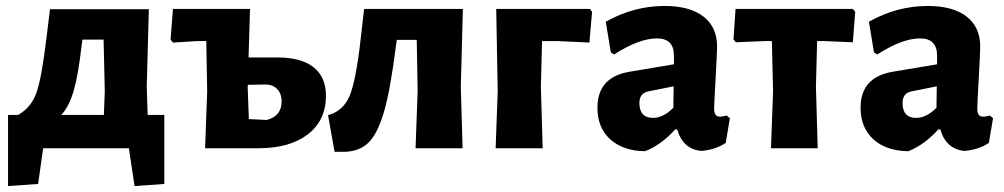

<svg xmlns="http://www.w3.org/2000/svg" viewBox="-20 -498 3373 645"><path d="M7 127V-112H41Q85 -137 102.5 -186.5Q120 -236 136 -370L148 -467H480L473 -207L476 -112H532V120L432 127L413 0H125L108 120ZM254 -344Q243 -246 227.5 -193Q212 -140 186 -112H329L332 -191L328 -365H257Z M669 0 676 -191 673 -360H642L561 -355L553 -365L561 -468H820L815 -305H912Q992 -305 1033.5 -272Q1075 -239 1075 -176Q1075 -94 1014.5 -47Q954 0 848 0ZM812 -207 816 -98 876 -95Q926 -108 926 -157Q926 -184 910.5 -199.5Q895 -215 868 -214L813 -213Z M1104 12 1082 -111Q1133 -125 1154.5 -176Q1176 -227 1192 -370L1203 -466V-468H1535L1528 -207L1534 0H1376L1383 -191L1380 -364H1313L1310 -343Q1292 -200 1271 -126Q1250 -52 1220 -21Q1190 10 1139 12Z M1645 0 1652 -191 1647 -468H1962L1969 -458L1960 -355L1854 -360H1801L1797 -207L1803 0Z M2213 -478Q2297 -478 2343 -442.5Q2389 -407 2389 -341Q2389 -324 2384 -235Q2379 -146 2379 -132Q2379 -106 2399 -106Q2408 -106 2421 -110L2432 -101L2418 -18Q2384 5 2336 9Q2274 3 2255 -63H2248Q2201 -11 2147 10Q2073 9 2030 -30Q1987 -69 1987 -136Q1987 -239 2095 -257L2244 -282V-311Q2244 -369 2187 -369Q2127 -369 2043 -315L2032 -322L2015 -425Q2109 -478 2213 -478ZM2243 -208 2158 -191Q2128 -185 2128 -152Q2128 -102 2174 -102Q2208 -102 2242 -136Z M2570 0 2577 -191 2573 -360H2548L2452 -356L2444 -366L2451 -468H2845L2853 -458L2845 -356L2749 -360H2725L2721 -207L2727 0Z M3097 -478Q3181 -478 3227 -442.5Q3273 -407 3273 -341Q3273 -324 3268 -235Q3263 -146 3263 -132Q3263 -106 3283 -106Q3292 -106 3305 -110L3316 -101L3302 -18Q3268 5 3220 9Q3158 3 3139 -63H3132Q3085 -11 3031 10Q2957 9 2914 -30Q2871 -69 2871 -136Q2871 -239 2979 -257L3128 -282V-311Q3128 -369 3071 -369Q3011 -369 2927 -315L2916 -322L2899 -425Q2993 -478 3097 -478ZM3127 -208 3042 -191Q3012 -185 3012 -152Q3012 -102 3058 -102Q3092 -102 3126 -136Z"/></svg>

Font: Alegreya Sans SC ExtraBold
Style: Regular
Weight: 800
Designer: Juan Pablo del Peral
Foundry: Huerta Tipografica
Version: Version 2.007